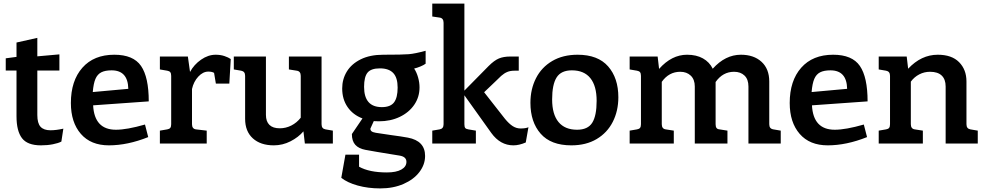

<svg xmlns="http://www.w3.org/2000/svg" viewBox="-20 -800 5492 1070"><path d="M333 -83 322 -11Q305 -2 274.5 4Q244 10 208 10Q133 10 102.5 -30Q72 -70 72 -152V-407H12V-475L72 -483V-563L188 -589V-486L311 -497V-407H188V-159Q188 -113 206 -93.5Q224 -74 261 -74Q293 -74 333 -83Z M788 -106 806 -36Q691 10 587 10Q486 10 430.5 -54Q375 -118 375 -226Q375 -350 439 -422.5Q503 -495 617 -495Q723 -495 766 -432.5Q809 -370 809 -235L499 -213Q506 -77 626 -77Q687 -77 788 -106ZM497 -287 695 -305Q693 -408 602 -408Q566 -408 544.5 -397Q523 -386 512 -360.5Q501 -335 497 -287Z M1266 -471 1258 -334H1183L1173 -394Q1161 -401 1141 -401Q1111 -401 1085 -373Q1059 -345 1050 -304V-108Q1050 -82 1072 -79L1132 -72V0H871V-72L912 -79Q924 -81 929 -87.5Q934 -94 934 -108V-377Q934 -391 929 -397.5Q924 -404 912 -406L871 -413V-485H1027L1039 -399Q1061 -440 1100.5 -467.5Q1140 -495 1182 -495Q1209 -495 1231 -487.5Q1253 -480 1266 -471Z M1835 -72V0H1679L1671 -68Q1643 -35 1599 -12.5Q1555 10 1506 10Q1432 10 1389 -29Q1346 -68 1346 -138V-377Q1346 -390 1340.5 -397Q1335 -404 1324 -406L1283 -413V-485H1462V-160Q1462 -123 1481.5 -104Q1501 -85 1539 -85Q1573 -85 1603.5 -100.5Q1634 -116 1656 -144V-377Q1656 -403 1634 -406L1590 -413V-485H1772V-108Q1772 -95 1777.5 -88Q1783 -81 1794 -79Z M2352 -445Q2341 -437 2323 -429.5Q2305 -422 2288 -418Q2302 -397 2310 -368.5Q2318 -340 2318 -313Q2318 -259 2288.5 -216Q2259 -173 2207.5 -148.5Q2156 -124 2092 -124Q2073 -124 2063 -125L2044 -83Q2044 -74 2050.5 -68.5Q2057 -63 2074 -60L2161 -47Q2215 -40 2253 -33Q2349 -15 2349 69Q2349 117 2317.5 158.5Q2286 200 2229 225Q2172 250 2099 250Q2031 250 1973.5 234Q1916 218 1882 191L1905 62H1981V129Q2038 161 2136 161Q2188 161 2216.5 145Q2245 129 2245 102Q2245 73 2206 67L2169 61Q2069 45 2016 35Q1979 28 1960 7Q1941 -14 1941 -53L2000 -140Q1947 -160 1917 -203.5Q1887 -247 1887 -307Q1887 -359 1913 -401.5Q1939 -444 1990.5 -469.5Q2042 -495 2116 -495Q2224 -495 2258.5 -498Q2293 -501 2352 -517ZM2196 -312Q2196 -367 2171.5 -393Q2147 -419 2097 -419Q2048 -419 2028.5 -395.5Q2009 -372 2009 -316Q2009 -203 2108 -203Q2156 -203 2176 -229.5Q2196 -256 2196 -312Z M2925 -91 2910 -6Q2873 10 2841 10Q2768 10 2718 -59L2568 -269V-108Q2568 -93 2572.5 -87Q2577 -81 2590 -79L2632 -72V0H2389V-72L2430 -79Q2441 -81 2446.5 -88Q2452 -95 2452 -108V-673Q2452 -699 2430 -702L2389 -708V-780H2568V-295L2703 -432Q2734 -463 2760 -474Q2786 -485 2824 -485H2871V-406H2847Q2824 -406 2807 -399Q2790 -392 2773 -377L2743 -348Q2679 -287 2678 -286L2794 -138Q2817 -110 2837.5 -97Q2858 -84 2881 -84Q2910 -84 2925 -91Z M2936 -227Q2936 -303 2967 -364Q2998 -425 3057.5 -460Q3117 -495 3199 -495Q3312 -495 3369 -430Q3426 -365 3426 -258Q3426 -182 3395 -121Q3364 -60 3305 -25Q3246 10 3164 10Q3050 10 2993 -55Q2936 -120 2936 -227ZM3305 -238Q3305 -321 3270 -364.5Q3235 -408 3167 -408Q3107 -408 3082 -368.5Q3057 -329 3057 -246Q3057 -163 3092.5 -120Q3128 -77 3196 -77Q3256 -77 3280.5 -116Q3305 -155 3305 -238Z M4331 -72V0H4151V-318Q4151 -358 4129 -379Q4107 -400 4071 -400Q4008 -400 3968 -343V-322V-108Q3968 -94 3973 -87Q3978 -80 3990 -79L4034 -72V0H3852V-318Q3852 -357 3829.5 -378.5Q3807 -400 3771 -400Q3708 -400 3668 -344V-108Q3668 -82 3690 -79L3735 -72V0H3489V-72L3530 -79Q3542 -81 3547 -87.5Q3552 -94 3552 -108V-377Q3552 -391 3547 -397.5Q3542 -404 3530 -406L3489 -413V-485H3645L3653 -416Q3723 -495 3809 -495Q3861 -495 3897.5 -474.5Q3934 -454 3952 -417Q4022 -495 4109 -495Q4181 -495 4224 -455.5Q4267 -416 4267 -346V-108Q4267 -95 4272.5 -88Q4278 -81 4290 -79Z M4794 -106 4812 -36Q4697 10 4593 10Q4492 10 4436.5 -54Q4381 -118 4381 -226Q4381 -350 4445 -422.5Q4509 -495 4623 -495Q4729 -495 4772 -432.5Q4815 -370 4815 -235L4505 -213Q4512 -77 4632 -77Q4693 -77 4794 -106ZM4503 -287 4701 -305Q4699 -408 4608 -408Q4572 -408 4550.5 -397Q4529 -386 4518 -360.5Q4507 -335 4503 -287Z M5429 -72V0H5250V-318Q5250 -358 5228 -379Q5206 -400 5163 -400Q5131 -400 5103 -385.5Q5075 -371 5056 -345V-108Q5056 -82 5078 -79L5123 -72V0H4877V-72L4918 -79Q4930 -81 4935 -87.5Q4940 -94 4940 -108V-377Q4940 -390 4934.5 -397Q4929 -404 4918 -406L4877 -413V-485H5033L5041 -417Q5114 -495 5206 -495Q5284 -495 5325 -453.5Q5366 -412 5366 -346V-108Q5366 -95 5371.5 -88Q5377 -81 5388 -79Z"/></svg>

Font: Enriqueta SemiBold
Style: Regular
Weight: 600
Designer: Viviana Monsalve, Gustavo Ibarra
Foundry: 72Puntos
Version: Version 2.000